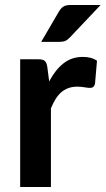

<svg xmlns="http://www.w3.org/2000/svg" viewBox="-20 -751 424 771"><path d="M177.5 -424Q201.5 -470 234.5 -496.2Q267.5 -522.5 312.5 -522.5Q348 -522.5 369.5 -507L361.5 -414.5Q359 -405.5 354.2 -401.8Q349.5 -398 341.5 -398Q334 -398 319.2 -400.5Q304.5 -403 290.5 -403Q270 -403 254 -397Q238 -391 225.2 -379.8Q212.5 -368.5 202.8 -352.5Q193 -336.5 184.5 -316V0H61V-513H133.5Q152.5 -513 160 -506.2Q167.5 -499.5 170 -482ZM384 -731 260.5 -600.5Q251 -590.5 242.2 -586.8Q233.5 -583 219.5 -583H145.5L216.5 -704.5Q224 -717.5 234 -724.2Q244 -731 264 -731Z"/></svg>

Font: LatoLatin
Style: Bold
Weight: 700
Designer: Lukasz Dziedzic with Adam Twardoch and Botio Nikoltchev
Foundry: tyPoland Lukasz Dziedzic
Version: Version 2.015; 2015-08-06; http://www.latofonts.com/